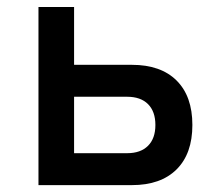

<svg xmlns="http://www.w3.org/2000/svg" viewBox="-20 -538 626 558"><path d="M91.8 0V-517.6H195.3V-349.6H363.3Q447.3 -349.6 493.2 -304Q539.1 -258.3 539.1 -174.8Q539.1 -91.3 493.2 -45.7Q447.3 0 363.3 0ZM195.3 -92.8H349.6Q388.7 -92.8 410.2 -114.3Q431.6 -135.7 431.6 -174.8Q431.6 -213.9 410.2 -235.4Q388.7 -256.8 349.6 -256.8H195.3Z"/></svg>

Font: CaskaydiaMono NF
Style: Regular
Weight: 400
Designer: Aaron Bell
Foundry: Saja Typeworks
Version: Version 2111.001; ttfautohint (v1.8.4);Nerd Fonts 3.1.1